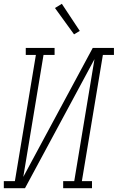

<svg xmlns="http://www.w3.org/2000/svg" viewBox="-54 -986 617 1006"><path d="M-34 0V-37H24L134 -698H81V-735H232V-698H174L68 -59L432 -735H543V-698H485L375 -37H428V0H277V-37H335L441 -676L77 0ZM334 -806 234 -944 270 -966 364 -824Z"/></svg>

Font: Iosevka Curly Slab XLtObl
Style: Regular
Weight: 200
Italic angle: -9°
Monospace: yes
Designer: Belleve Invis
Foundry: Belleve Invis
Version: Version 11.1.0; ttfautohint (v1.8.3)